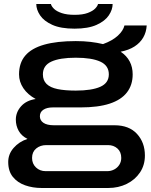

<svg xmlns="http://www.w3.org/2000/svg" viewBox="-20 -744 754 958"><path d="M188 194Q143 194 105 180.5Q67 167 44 138.5Q21 110 21 64Q21 25 48 -6Q75 -37 117 -51Q87 -66 73 -91.5Q59 -117 59 -147Q59 -184 85 -213.5Q111 -243 158 -250Q118 -272 96.5 -304Q75 -336 75 -373Q75 -430 106 -466.5Q137 -503 200 -521Q263 -539 358 -539Q398 -539 431.5 -535Q465 -531 494 -524Q541 -541 568 -566Q595 -591 601 -617H712Q710 -583 694.5 -556.5Q679 -530 651 -512Q623 -494 582 -486Q612 -466 627 -437.5Q642 -409 642 -373Q642 -320 613.5 -283Q585 -246 527.5 -227Q470 -208 381 -208H243Q214 -208 196.5 -196.5Q179 -185 179 -164Q179 -143 197 -131Q215 -119 249 -119H551Q624 -119 663.5 -76Q703 -33 703 32Q703 80 678.5 116.5Q654 153 612.5 173.5Q571 194 520 194ZM208 110H515Q534 110 550 101.5Q566 93 575.5 78Q585 63 585 44Q585 14 566 -3Q547 -20 519 -20H211Q181 -20 160.5 -3Q140 14 140 44Q140 73 159.5 91.5Q179 110 208 110ZM358 -292Q438 -292 480.5 -311Q523 -330 523 -373Q523 -417 480.5 -436.5Q438 -456 358 -456Q278 -456 236 -436.5Q194 -417 194 -373Q194 -343 212.5 -325Q231 -307 267.5 -299.5Q304 -292 358 -292ZM352 -601Q283 -601 241 -620Q199 -639 180 -667.5Q161 -696 161 -724H234Q237 -712 250 -699.5Q263 -687 288.5 -678.5Q314 -670 352 -670Q393 -670 418 -679.5Q443 -689 455 -701.5Q467 -714 469 -724H542Q542 -696 523 -667.5Q504 -639 462 -620Q420 -601 352 -601Z"/></svg>

Font: Archivo Expanded Medium
Style: Regular
Weight: 500
Width: 7
Designer: Hector Gatti
Foundry: Omnibus-Type
Version: Version 2.001